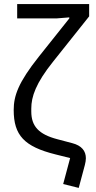

<svg xmlns="http://www.w3.org/2000/svg" viewBox="-20 -760 468 939"><path d="M64 -670H257L319 -675V-670L170 -483C69 -356 47 -291 47 -222C47 -98 99 -43 251 -5L323 13L289 140L365 159L395 47C398 35 400 24 400 14C400 -21 380 -48 333 -60L261 -79C169 -103 133 -143 133 -215V-229C133 -287 155 -353 240 -459L416 -680V-740H64Z"/></svg>

Font: LVC Sans
Style: Regular
Weight: 400
Designer: Mike Abbink, Paul van der Laan, Pieter van Rosmalen
Foundry: Bold Monday
Version: Version 3.0